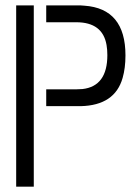

<svg xmlns="http://www.w3.org/2000/svg" viewBox="-20 -704 512 724"><path d="M41 0H107.4V-683.6H41ZM154.3 -303.7H284.2Q413.1 -306.6 442.4 -410.2Q453.1 -447.3 453.1 -495.1Q453.1 -671.9 297.9 -682.6Q291 -683.6 284.2 -683.6H154.3V-620.1H267.6Q367.2 -620.1 381.8 -534.2Q384.8 -516.6 384.8 -496.1Q384.8 -378.9 291 -368.2Q280.3 -367.2 268.6 -367.2H154.3Z"/></svg>

Font: Post No Bills Colombo
Style: Medium
Weight: 600
Designer: Kosala Senevirathne, Siva Puranthara, Lasantha Premarathna, Tharique Azeez
Foundry: Mooniak
Version: Version 1.220 ; ttfautohint (v1.5)